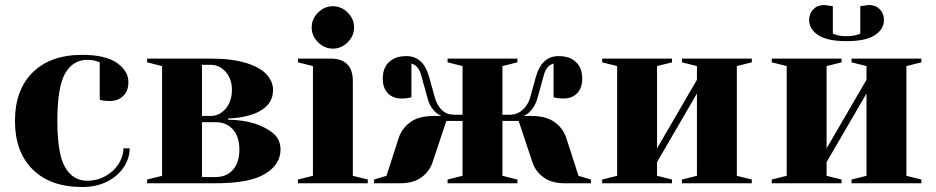

<svg xmlns="http://www.w3.org/2000/svg" viewBox="-20 -735 3755 770"><path d="M40 -250Q40 -374 111 -444.5Q182 -515 310 -515Q402 -515 448.5 -483Q495 -451 495 -405Q495 -371 474.5 -350.5Q454 -330 420 -330Q406 -330 392 -332L380 -335V-485L366 -490Q351 -495 330 -495Q273 -495 241.5 -441Q210 -387 210 -250Q210 -117 241.5 -63.5Q273 -10 330 -10Q369 -10 402.5 -28.5Q436 -47 455.5 -77.5Q475 -108 475 -140H500Q500 -100 476 -64Q452 -28 409 -6.5Q366 15 310 15Q182 15 111 -55.5Q40 -126 40 -250Z M570 -15 630 -30V-470L570 -485V-500H825Q912 -500 968.5 -482Q1025 -464 1050 -435.5Q1075 -407 1075 -375Q1075 -335 1049.5 -310Q1024 -285 985 -274Q943 -261 895 -260V-255Q954 -254 1000 -240Q1046 -225 1075.5 -200.5Q1105 -176 1105 -135Q1105 -76 1043.5 -38Q982 0 845 0H570ZM825 -270Q860 -270 885 -299Q910 -328 910 -375Q910 -419 885 -447Q860 -475 825 -475H790V-270ZM845 -25Q888 -25 914 -54Q940 -83 940 -135Q940 -187 914 -216Q888 -245 845 -245H790V-25Z M1230 -625Q1230 -659 1255.5 -684.5Q1281 -710 1315 -710Q1349 -710 1374.5 -684.5Q1400 -659 1400 -625Q1400 -591 1374.5 -565.5Q1349 -540 1315 -540Q1281 -540 1255.5 -565.5Q1230 -591 1230 -625ZM1175 -15 1235 -30V-470L1175 -485V-500H1305Q1395 -500 1395 -410V-30L1455 -15V0H1175Z M1480 -15 1530 -30 1580 -185Q1594 -223 1627.5 -246.5Q1661 -270 1720 -270H1750Q1736 -276 1728 -284Q1703 -307 1695 -340L1670 -430Q1660 -472 1630 -480V-345L1617 -342Q1601 -340 1590 -340Q1556 -340 1535.5 -361Q1515 -382 1515 -420Q1515 -462 1540 -486Q1565 -510 1610 -510Q1676 -510 1700 -430L1725 -340Q1734 -311 1753 -293Q1772 -275 1800 -275H1835V-470L1775 -485V-500H2055V-485L1995 -470V-275H2025Q2054 -275 2075 -293.5Q2096 -312 2105 -340L2130 -430Q2154 -510 2220 -510Q2265 -510 2290 -486Q2315 -462 2315 -420Q2315 -382 2294.5 -361Q2274 -340 2240 -340Q2226 -340 2212 -342L2200 -345V-480Q2170 -472 2160 -430L2135 -340Q2125 -305 2102 -284Q2094 -276 2080 -270H2110Q2169 -270 2202.5 -246.5Q2236 -223 2250 -185L2300 -30L2350 -15V0H2245Q2192 0 2159.5 -24Q2127 -48 2115 -85L2060 -250H1995V-30L2055 -15V0H1775V-15L1835 -30V-250H1770L1715 -85Q1703 -48 1670.5 -24Q1638 0 1585 0H1480Z M2395 0V-15L2455 -30V-470L2395 -485V-500H2675V-485L2615 -470V-140L2775 -415V-470L2715 -485V-500H2995V-485L2935 -470V-30L2995 -15V0H2715V-15L2775 -30V-360L2615 -85V-30L2675 -15V0Z M3225 -655Q3225 -681 3242 -698Q3259 -715 3285 -715Q3287 -715 3308 -712L3320 -710V-600Q3321 -600 3334.5 -595Q3348 -590 3375 -590Q3402 -590 3415.5 -595Q3429 -600 3430 -600V-710L3442 -712Q3463 -715 3465 -715Q3491 -715 3508 -698Q3525 -681 3525 -655Q3525 -618 3488.5 -594Q3452 -570 3375 -570Q3298 -570 3261.5 -594Q3225 -618 3225 -655ZM3075 0V-15L3135 -30V-470L3075 -485V-500H3355V-485L3295 -470V-140L3455 -415V-470L3395 -485V-500H3675V-485L3615 -470V-30L3675 -15V0H3395V-15L3455 -30V-360L3295 -85V-30L3355 -15V0Z"/></svg>

Font: Yeseva One
Style: Regular
Weight: 400
Designer: Jovanny Lemonad
Foundry: Jovanny Lemonad
Version: Version 2.000